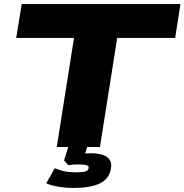

<svg xmlns="http://www.w3.org/2000/svg" viewBox="-20 -725 910 947"><path d="M260 0 345 -538H60L87 -705H870L844 -538H558L473 0ZM345 202Q306 202 269 196Q232 190 208 179L250 105Q275 115 298 120Q321 125 355 125Q387 125 401 120.5Q415 116 417 105Q420 94 407 90Q394 86 370 86Q361 86 347 86.5Q333 87 317 90L296 66L323 -20H416L392 60L352 40Q371 35 389.5 33Q408 31 429 31Q464 31 487.5 39Q511 47 522 65Q533 83 526 111Q517 159 470.5 180.5Q424 202 345 202Z"/></svg>

Font: Nunito Sans 10pt Expanded Black
Style: Italic
Weight: 900
Width: 7
Italic angle: -9°
Designer: Vernon Adams
Foundry: Vernon Adams
Version: Version 3.101;gftools[0.9.27]